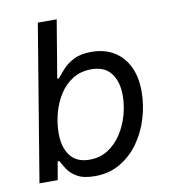

<svg xmlns="http://www.w3.org/2000/svg" viewBox="-83 -799 778 881"><g transform="rotate(-10 306.5 -358.5)"><path d="M289.1 11.7Q236.3 11.7 206.5 -5.6Q176.8 -22.9 162.1 -45.7Q147.5 -68.4 140.1 -84.5H131.3L116.7 0H31.7L152.3 -727.5H240.2L195.3 -458.5H202.6Q215.3 -474.1 234.9 -496.3Q254.4 -518.6 286.9 -535.6Q319.3 -552.7 370.6 -552.7Q430.7 -552.7 474.6 -526.4Q518.6 -500 542.5 -451.2Q566.4 -402.3 566.4 -334.5Q566.4 -271 547.6 -209.2Q528.8 -147.5 493.2 -97.7Q457.5 -47.9 406 -18.1Q354.5 11.7 289.1 11.7ZM277.3 -66.9Q326.2 -66.9 363.5 -90.8Q400.9 -114.7 426.5 -154.1Q452.1 -193.4 465.1 -240Q478 -286.6 478 -332Q478 -394.5 448.5 -434.3Q418.9 -474.1 356 -474.1Q306.6 -474.1 269.5 -450.9Q232.4 -427.7 207.8 -389.2Q183.1 -350.6 170.7 -303.7Q158.2 -256.8 158.2 -209.5Q158.2 -144.5 188 -105.7Q217.8 -66.9 277.3 -66.9Z"/></g></svg>

Font: Adwaita Sans
Style: Italic
Weight: 400
Italic angle: -9.39999°
Designer: Rasmus Andersson
Foundry: rsms
Version: Version 4.001;git-9221beed3